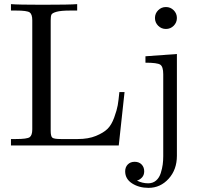

<svg xmlns="http://www.w3.org/2000/svg" viewBox="-20 -703 970 928"><path d="M744.5 -578.5Q729 -594 729 -616Q729 -638 744.5 -653.5Q760 -669 782 -669Q804 -669 819.5 -653.5Q835 -638 835 -616Q835 -594 819.5 -578.5Q804 -563 782 -563Q760 -563 744.5 -578.5ZM585 125Q585 105 597.5 92Q610 79 631 79Q652 79 664.5 92Q677 105 677 125Q677 143 666.5 154.5Q656 166 642 170Q668 183 696 183Q719 183 734.5 169.5Q750 156 757 133.5Q764 111 766.5 92Q769 73 769 52V-344Q769 -381 754.5 -390.5Q740 -400 683 -400V-431L835 -442V50Q835 117 795 161Q755 205 698 205Q652 205 618.5 183.5Q585 162 585 125ZM33 0V-31H57Q111 -31 123.5 -40Q136 -49 136 -78V-605Q136 -634 123.5 -643Q111 -652 57 -652H33V-683Q68 -680 185 -680Q317 -680 353 -683V-652H320Q274 -652 253 -646Q232 -640 228.5 -632Q225 -624 225 -604V-71Q225 -45 232.5 -38Q240 -31 274 -31H356Q407 -31 443.5 -46Q480 -61 499.5 -80Q519 -99 532 -135Q545 -171 549 -194Q553 -217 557 -258H582L554 0Z"/></svg>

Font: CMU Serif
Style: Roman
Weight: 500
Version: Version 0.7.0